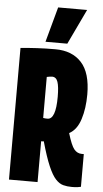

<svg xmlns="http://www.w3.org/2000/svg" viewBox="-62 -969 544 1017"><g transform="rotate(5 210.0 -460.5)"><path d="M359 10Q335 10 314 4.5Q293 -1 273.5 -22Q254 -43 234 -89.5Q214 -136 191 -218Q187 -217 185 -217Q179 -217 177 -217V0H25V-700Q68 -704 112.5 -706.5Q157 -709 210 -709Q299 -709 349 -654.5Q399 -600 399 -485Q399 -411 380.5 -353Q362 -295 321 -273Q340 -209 356.5 -189Q373 -169 397 -169H408V5Q401 7 389.5 8.5Q378 10 359 10ZM200 -339Q244 -339 244 -459Q244 -513 235.5 -538Q227 -563 205 -563Q201 -563 193.5 -562Q186 -561 177 -559V-341Q183 -340 187.5 -339.5Q192 -339 200 -339ZM154 -744 205 -931H359L270 -744Z"/></g></svg>

Font: Georama ExtraCondensed ExtraBold
Style: Regular
Weight: 800
Width: 2
Designer: Jean-Baptiste Levee
Foundry: Production Type
Version: Version 1.000